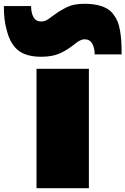

<svg xmlns="http://www.w3.org/2000/svg" viewBox="-145 -999 665 1019"><path d="M0 0ZM500.5 -710.4H357.4Q357.4 -744.6 344.5 -767.6Q331.5 -790.5 303.7 -790.5Q293.9 -790.5 283.4 -785.9Q272.9 -781.2 268.6 -778.3Q264.2 -775.4 253.4 -766.6Q211.4 -732.9 171.9 -715.3Q132.3 -697.8 74.2 -697.8Q-9.3 -697.8 -51.8 -734.4Q-94.2 -771 -111.3 -847.2Q-124.5 -893.1 -124.5 -966.8H20Q20 -931.2 32.7 -908Q45.4 -884.8 74.7 -884.8Q78.1 -884.8 81.5 -885.3Q85 -885.7 88.4 -886.7Q91.8 -887.7 94.5 -888.4Q97.2 -889.2 100.8 -891.4Q104.5 -893.6 106.2 -894.5Q107.9 -895.5 112.1 -898.2Q116.2 -900.9 117.2 -901.6Q118.2 -902.3 122.6 -905.5Q127 -908.7 127.4 -909.2Q153.3 -928.2 164.6 -935.5Q175.8 -942.9 200 -955.8Q224.1 -968.8 248.5 -973.9Q272.9 -979 302.2 -979Q339.4 -979 368.4 -972.9Q397.5 -966.8 418.5 -955.8Q439.5 -944.8 454.1 -926.5Q468.8 -908.2 477.8 -887.7Q486.8 -867.2 491.9 -837.6Q497.1 -808.1 498.8 -779.1Q500.5 -750 500.5 -710.4ZM326.7 0H48.8V-633.8H326.7Z"/></svg>

Font: Coda ExtraBold
Style: Regular
Weight: 800
Version: Version 2.001; ttfautohint (v0.8) -r 50 -G 200 -x